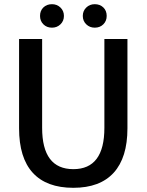

<svg xmlns="http://www.w3.org/2000/svg" viewBox="-20 -886 699 916"><path d="M71 -274V-700H181V-276Q181 -79 330 -79Q478 -79 478 -276V-700H588V-274Q588 -134 522.5 -62Q457 10 330 10Q202 10 136.5 -61.5Q71 -133 71 -274ZM171 -810Q171 -835 187 -850.5Q203 -866 228 -866Q252 -866 268.5 -850Q285 -834 285 -810Q285 -786 268.5 -770Q252 -754 228 -754Q203 -754 187 -770Q171 -786 171 -810ZM375 -810Q375 -834 391.5 -850Q408 -866 432 -866Q457 -866 473 -850.5Q489 -835 489 -810Q489 -786 473 -770Q457 -754 432 -754Q408 -754 391.5 -770Q375 -786 375 -810Z"/></svg>

Font: Sarabun Medium
Style: Regular
Weight: 500
Designer: Suppakit Chalermlarp | Katatrad Co.,Ltd.
Foundry: Cadson Demak Co.,Ltd.
Version: Version 1.000; ttfautohint (v1.6)